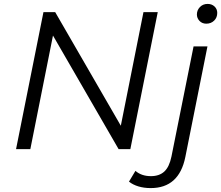

<svg xmlns="http://www.w3.org/2000/svg" viewBox="-20 -762 1130 981"><path d="M62 0 202 -700H262L615 -89L592 -93L713 -700H786L646 0H586L233 -611L256 -607L135 0ZM750 199Q716 199 687.5 190.5Q659 182 639 166L672 111Q703 138 751 138Q794 138 819.5 114.5Q845 91 856 38L969 -525H1040L927 40Q895 199 750 199ZM1034 -641Q1013 -641 999.5 -655Q986 -669 986 -688Q986 -710 1001.5 -726Q1017 -742 1041 -742Q1062 -742 1076 -729Q1090 -716 1090 -696Q1090 -672 1074 -656.5Q1058 -641 1034 -641Z"/></svg>

Font: MOST Montserrat
Style: Italic
Weight: 400
Italic angle: -11.3°
Designer: Julieta Ulanovsky
Foundry: Julieta Ulanovsky
Version: Version 8.000;March 11, 2024;FontCreator 15.0.0.2926 64-bit